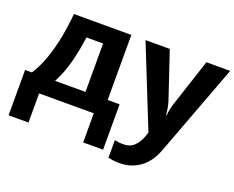

<svg xmlns="http://www.w3.org/2000/svg" viewBox="-123 -759 1479 1212"><g transform="rotate(20 616.5 -153.0)"><path d="M568.8 -545.9V-108.9H648.9V195.8H515.1V0H147.9V195.8H14.2V-108.9H60.1Q96.2 -164.1 120.8 -234.9Q145.5 -305.7 160.9 -385Q176.3 -464.4 183.1 -545.9ZM419.9 -434.1H308.1Q295.9 -343.3 274.7 -261.7Q253.4 -180.2 215.8 -108.9H419.9Z M664.1 -545.9H827.1L930.2 -238.8Q937.5 -216.3 941.7 -193.4Q945.8 -170.4 948.2 -144H951.2Q956.5 -193.8 972.2 -238.8L1073.2 -545.9H1232.9L1002 69.8Q970.7 154.8 911.4 197.5Q852.1 240.2 773.9 240.2Q748.5 240.2 730 237.5Q711.4 234.9 698.2 231.9V113.8Q708.5 116.2 724.1 118.2Q739.7 120.1 756.8 120.1Q803.2 120.1 830.8 91.6Q858.4 63 872.1 22.9L880.9 -3.9Z"/></g></svg>

Font: Open Sans
Style: Bold
Weight: 700
Designer: Monotype Design Team
Foundry: Monotype Imaging Inc.
Version: Version 3.000; ttfautohint (v1.8.4)